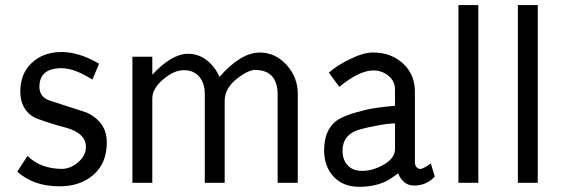

<svg xmlns="http://www.w3.org/2000/svg" viewBox="-20 -718 2209 754"><path d="M213.9 13.7Q111.3 13.7 47.9 -43.9L87.9 -105.5Q139.6 -55.7 221.7 -54.7Q256.8 -54.7 287.1 -81.1Q317.4 -107.4 317.4 -140.6Q317.4 -195.3 238.3 -216.8Q177.7 -232.4 118.2 -254.9Q60.5 -285.2 59.6 -357.4Q59.6 -429.7 106 -472.2Q152.3 -514.6 224.6 -513.7Q293 -512.7 369.1 -467.8L342.8 -405.3Q272.5 -450.2 221.7 -450.2Q134.8 -450.2 134.8 -377Q134.8 -336.9 174.8 -323.2Q202.1 -314.5 319.3 -276.4Q399.4 -239.3 399.4 -159.2Q399.4 -78.1 347.7 -32.2Q295.9 13.7 213.9 13.7Z M1070.3 0V-345.7Q1070.3 -442.4 982.4 -443.4Q955.1 -443.4 913.1 -411.1Q862.3 -372.1 862.3 -322.3V0H784.2V-350.6Q784.2 -390.6 762.7 -416.5Q741.2 -442.4 702.1 -442.4Q663.1 -442.4 620.6 -406.2Q578.1 -370.1 578.1 -331.1V0H500V-495.1H578.1V-424.8Q654.3 -506.8 718.8 -506.8Q759.8 -506.8 792.5 -481Q825.2 -455.1 841.8 -416Q925.8 -511.7 1000 -511.7Q1061.5 -511.7 1105.5 -462.9Q1149.4 -414.1 1149.4 -350.6V0Z M1605.5 10.7Q1564.5 10.7 1543 -37.1Q1512.7 -13.7 1491.2 -3.9Q1447.3 15.6 1390.6 15.6Q1327.1 15.6 1290 -24.4Q1252.9 -64.5 1252.9 -127Q1252.9 -208 1301.8 -244.1Q1334 -267.6 1422.9 -288.1Q1457 -295.9 1531.2 -302.7V-366.2Q1531.2 -399.4 1505.4 -420.4Q1479.5 -441.4 1446.3 -441.4Q1391.6 -441.4 1312.5 -377L1271.5 -432.6Q1302.7 -460.9 1353.5 -485.4Q1409.2 -512.7 1446.3 -511.7Q1515.6 -511.7 1562.5 -468.8Q1609.4 -425.8 1609.4 -357.4V-75.2Q1614.3 -55.7 1629.9 -54.7Q1640.6 -53.7 1671.9 -76.2L1687.5 -24.4Q1654.3 10.7 1605.5 10.7ZM1531.2 -233.4Q1502 -233.4 1455.1 -223.6Q1427.7 -218.8 1397.5 -210.9Q1325.2 -192.4 1325.2 -126Q1325.2 -89.8 1345.7 -68.4Q1366.2 -46.9 1402.3 -46.9Q1441.4 -46.9 1481.4 -68.4Q1530.3 -93.8 1531.2 -131.8Z M1858.4 0H1780.3V-698.2H1858.4Z M2091.8 0H2013.7V-698.2H2091.8Z"/></svg>

Font: Puritan
Style: Regular
Weight: 400
Version: 2.0a